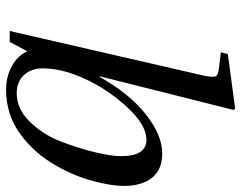

<svg xmlns="http://www.w3.org/2000/svg" viewBox="-101 -681 794 632"><g transform="rotate(90 296.0 -365.0)"><path d="M82 0 229 -639Q235 -668 231.5 -677Q228 -686 209 -688L152 -695L158 -718L337 -742L342 -737L231 -296H233Q289 -395 357 -448.5Q425 -502 485 -502Q539 -502 565.5 -468Q592 -434 592 -376Q592 -335 576 -274.5Q560 -214 526 -154Q485 -81 421 -34.5Q357 12 275 12Q232 12 197 -7.5Q162 -27 149 -58L118 0ZM205 -109Q205 -71 227 -47Q249 -23 287 -23Q338 -23 380.5 -66Q423 -109 446 -169Q469 -229 481.5 -282Q494 -335 494 -367Q494 -450 440 -450Q397 -450 346.5 -400.5Q296 -351 258 -284Q205 -188 205 -109Z"/></g></svg>

Font: Lingua Franca
Style: Italic
Weight: 400
Italic angle: -13°
Version: Version 1.19